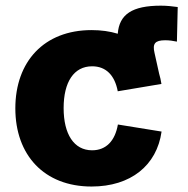

<svg xmlns="http://www.w3.org/2000/svg" viewBox="-20 -661 677 691"><path d="M309.6 10.3C450.2 10.3 544.4 -65.4 561.5 -187.5L404.3 -212.9C394 -153.8 361.8 -120.1 311.5 -120.1C246.1 -120.1 209 -178.2 209 -272C209 -366.2 246.1 -422.4 311.5 -422.4C361.8 -422.4 393.1 -389.6 403.8 -332.5L561 -358.9C559.1 -371.6 556.2 -384.3 552.7 -396L536.1 -470.7C528.3 -503.9 537.6 -516.1 574.7 -516.1C588.4 -516.1 603 -514.2 616.7 -511.2L619.6 -635.7C602.1 -638.2 580.1 -640.6 559.1 -640.6C455.6 -640.6 409.2 -609.4 403.8 -539.6C375.5 -548.3 343.8 -552.7 309.6 -552.7C138.7 -552.7 35.2 -439.5 35.2 -271C35.2 -103 138.7 10.3 309.6 10.3Z"/></svg>

Font: Inter ExtraBold
Style: Regular
Weight: 800
Designer: Rasmus Andersson
Foundry: rsms
Version: Version 4.001;git-9221beed3